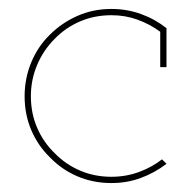

<svg xmlns="http://www.w3.org/2000/svg" viewBox="-20 -403 427 429"><path d="M352 -37 342 -47Q319 -29 290 -18.5Q261 -8 229 -8Q191 -8 158.5 -22Q126 -36 102 -61Q77 -85 63 -117.5Q49 -150 49 -188Q49 -225 63 -258Q77 -291 102 -316Q126 -341 158.5 -355Q191 -369 229 -369Q260 -369 287.5 -359Q315 -349 338 -332V-253H352V-340Q327 -360 295.5 -371.5Q264 -383 229 -383Q188 -383 153 -367.5Q118 -352 92 -326Q65 -300 50 -264Q35 -228 35 -188Q35 -147 50 -112Q65 -77 92 -51Q118 -24 153 -9Q188 6 229 6Q264 6 295 -5.5Q326 -17 352 -37Z"/></svg>

Font: Josefin Slab Thin Thin
Style: Regular
Weight: 250
Version: Version 2.000